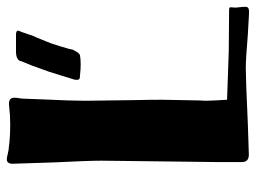

<svg xmlns="http://www.w3.org/2000/svg" viewBox="-114 -629 752 564"><g transform="rotate(-90 262.0 -347.0)"><path d="M68 -12V-90L72 -425Q72 -463 67 -563L63 -686Q63 -703 76 -703Q81 -703 93 -700Q105 -697 112 -697Q140 -693 179 -693Q206 -693 230 -696Q245 -698 251 -694Q257 -690 257 -681Q257 -674 255.5 -666.5Q254 -659 254 -650L252 -596Q248 -514 248 -473L250 -322Q251 -286 251 -248L249 -139L248 -119L249 -91L251 -56L394 -51L513 -50H515Q521 -50 522 -48Q523 -46 522.5 -42.5Q522 -39 522 -37Q521 -33 522.5 -22Q524 -11 524 -2Q524 5 519 7Q514 9 506.5 8.5Q499 8 495 8L442 5Q372 -1 343 -1Q311 -1 181 5L90 8Q68 8 68 -12ZM322 -488Q313 -488 311 -491Q309 -494 309.5 -498Q310 -502 310 -504L333 -578L351 -628L364 -660Q365 -668 372.5 -672Q380 -676 392 -676H442Q454 -676 454 -670Q454 -667 451 -662Q443 -639 442 -636Q441 -630 434 -616L423 -589Q417 -576 407.5 -544.5Q398 -513 398 -509Q397 -507 392.5 -499Q388 -491 382 -488Q370 -486 354 -486Q342 -486 322 -488Z"/></g></svg>

Font: Barriecito
Style: Regular
Weight: 400
Designer: Pablo Cosgaya & Sergio Jiménez
Foundry: Pablo Cosgaya & Sergio Jiménez
Version: Version 1.001